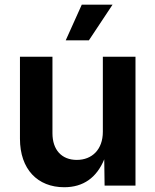

<svg xmlns="http://www.w3.org/2000/svg" viewBox="-20 -786 658 813"><path d="M252 6.8C333 6.8 389.2 -33.7 421.4 -111.3L422.9 0H553.7V-545.9H415.5V-228C415.5 -152.8 369.6 -108.9 305.2 -108.9C241.2 -108.9 202.1 -151.4 202.1 -221.7V-545.9H64.5V-198.7C64.5 -69.3 139.2 6.8 252 6.8ZM258.3 -615.2H356.4L456.5 -766.1H326.2Z"/></svg>

Font: Raveo SemiBold
Style: Regular
Weight: 600
Designer: Jakub Foglar, Rasmus Andersson (Inter)
Foundry: Jakubfoglar.com
Version: Version 1.100;Glyphs 3.2.3 (3260)